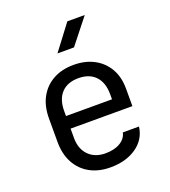

<svg xmlns="http://www.w3.org/2000/svg" viewBox="-143 -889 887 1004"><g transform="rotate(-20 300.0 -387.5)"><path d="M300 10Q235 10 186.5 -16.5Q138 -43 111 -92.5Q84 -142 84 -210V-340Q84 -409 111 -458Q138 -507 186.5 -533.5Q235 -560 300 -560Q365 -560 413.5 -534Q462 -508 489 -461Q516 -414 516 -350V-252H172V-200Q172 -139 207 -103.5Q242 -68 300 -68Q350 -68 382.5 -87.5Q415 -107 422 -140H512Q503 -71 445 -30.5Q387 10 300 10ZM428 -313V-350Q428 -415 394.5 -450.5Q361 -486 300 -486Q239 -486 205.5 -450.5Q172 -415 172 -350V-322H435ZM242 -645 348 -785H445L334 -645Z"/></g></svg>

Font: Atlassian Mono
Style: Regular
Weight: 400
Monospace: yes
Designer: Philipp Nurullin, Konstantin Bulenkov
Foundry: Modifications by Atlassian Pty Ltd, manufactured by JetBrains
Version: Version 2.304